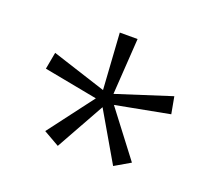

<svg xmlns="http://www.w3.org/2000/svg" viewBox="-82 -866 714 639"><g transform="rotate(20 275.5 -546.5)"><path d="M305 -759 292 -560 485 -622 496 -562 306 -526 428 -366 373 -334 273 -506 177 -334 121 -366 242 -526 52 -562 63 -622 255 -560 242 -759Z"/></g></svg>

Font: Noto Sans Symbols Light
Style: Regular
Weight: 300
Version: Version 2.002